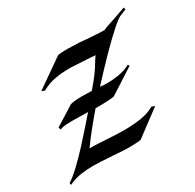

<svg xmlns="http://www.w3.org/2000/svg" viewBox="-122 -614 749 738"><g transform="rotate(-30 253.0 -244.5)"><path d="M-6 0 -7 -9Q14 -22 42.5 -49Q71 -76 100 -107.5Q129 -139 153.5 -167Q178 -195 191 -210H179Q164 -210 150 -210.5Q136 -211 122 -211Q106 -211 91.5 -210Q77 -209 66 -204L63 -215L149 -269Q169 -274 199 -274Q210 -274 221 -273.5Q232 -273 244 -273Q289 -325 307 -357Q312 -365 316.5 -372Q321 -379 325 -385Q321 -385 317 -385Q313 -385 308 -386Q292 -387 274 -388Q256 -389 237 -390Q230 -391 223 -391Q216 -391 208 -391Q178 -391 147.5 -385.5Q117 -380 89 -364L75 -369L201 -457Q215 -459 230 -459.5Q245 -460 261 -459Q277 -459 294 -458Q311 -457 327 -455Q347 -454 366 -452.5Q385 -451 403 -451Q408 -453 412 -455Q416 -457 420 -458Q425 -460 439.5 -464.5Q454 -469 470.5 -475Q487 -481 498.5 -485Q510 -489 510 -489L513 -480L484 -468Q473 -464 441 -435.5Q409 -407 366.5 -363.5Q324 -320 279 -271Q285 -270 294 -269.5Q303 -269 313 -269Q335 -269 362.5 -273.5Q390 -278 414 -291L418 -284L306 -212Q296 -210 276.5 -209Q257 -208 243 -208H223Q194 -174 169 -143Q144 -112 126 -86Q135 -86 145 -86Q155 -86 165 -85Q191 -84 220 -82Q249 -80 278 -80Q314 -80 349 -85Q384 -90 412 -106L426 -101L312 -16Q299 -14 282 -13.5Q265 -13 247 -13Q228 -14 208.5 -15.5Q189 -17 169 -18Q153 -19 137 -20Q121 -21 104 -21Q76 -21 48.5 -17Q21 -13 -6 0Z"/></g></svg>

Font: Kings
Style: Regular
Weight: 400
Designer: Robert E. Leuschke
Foundry: Robert E. Leuschke
Version: Version 1.010; ttfautohint (v1.8.3)